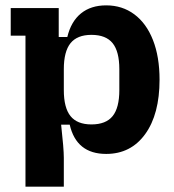

<svg xmlns="http://www.w3.org/2000/svg" viewBox="-20 -564 650 716"><path d="M75 -431H20V-534H199V-426H231Q245 -484 282 -514Q319 -544 376 -544Q436 -544 481 -510.5Q526 -477 550.5 -414.5Q575 -352 575 -267Q575 -138 521.5 -64Q468 10 376 10Q265 10 240 -99H208Q218 -9 218 24V132H75ZM321 -100Q375 -100 400 -131Q425 -162 425 -228V-306Q425 -372 400 -403Q375 -434 321 -434Q268 -434 243 -403Q218 -372 218 -306V-228Q218 -162 243 -131Q268 -100 321 -100Z"/></svg>

Font: Mozilla Headline BETA
Style: Bold
Weight: 700
Designer: Studio DRAMA
Foundry: Studio DRAMA
Version: Version 0.100